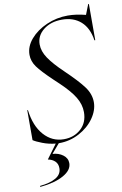

<svg xmlns="http://www.w3.org/2000/svg" viewBox="-108 -830 726 1138"><g transform="rotate(-10 255.5 -261.0)"><path d="M507 -770H511V-552H506Q495 -627 451 -666.5Q407 -706 337 -706Q270 -706 226 -671.5Q182 -637 182 -584Q182 -543 210.5 -500.5Q239 -458 300 -400Q373 -330 406 -285.5Q439 -241 439 -192Q439 -143 405.5 -95.5Q372 -48 315.5 -18Q259 12 196 12H192L145 67V68Q181 70 207 89.5Q233 109 233 139Q233 181 180 210.5Q127 240 39 248V242Q100 236 135 215.5Q170 195 170 158Q170 132 154 116.5Q138 101 112 96V95L174 11Q133 7 95.5 -7.5Q58 -22 42 -33V-213H46Q58 -116 107 -61Q156 -6 227 -6Q288 -6 329.5 -43.5Q371 -81 371 -144Q371 -190 344.5 -234Q318 -278 260 -333L224 -367Q162 -426 137 -460.5Q112 -495 112 -534Q112 -584 149.5 -627.5Q187 -671 247.5 -697.5Q308 -724 375 -724Q425 -724 483 -709Z"/></g></svg>

Font: Nyght Serif Light Italic
Style: Regular
Weight: 300
Italic angle: -16°
Designer: Maksym Kobuzan
Version: Version 0.410